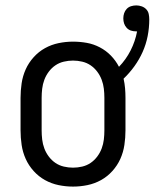

<svg xmlns="http://www.w3.org/2000/svg" viewBox="-20 -682 572 710"><path d="M250 8Q223 8 196.5 2.5Q170 -3 146.5 -16Q123 -29 104.5 -49.5Q86 -70 75 -94.5Q64 -119 60 -146Q56 -173 56 -200V-320Q56 -347 60 -374Q64 -401 75 -425.5Q86 -450 104.5 -470.5Q123 -491 146.5 -504Q170 -517 196.5 -522.5Q223 -528 250 -528Q276 -528 301 -523.5Q326 -519 349 -507Q372 -495 390 -476.5Q408 -458 420 -435Q446 -462 463 -495.5Q480 -529 487 -566H483Q473 -566 464 -569Q455 -572 448.5 -579Q442 -586 439 -595Q436 -604 436 -614Q436 -624 439 -633Q442 -642 448.5 -649Q455 -656 464.5 -659Q474 -662 484 -662Q494 -662 504 -658.5Q514 -655 521 -647.5Q528 -640 530 -630Q532 -620 532 -610Q532 -579 526 -548.5Q520 -518 507.5 -490Q495 -462 477 -437Q459 -412 437 -391Q441 -373 442.5 -355.5Q444 -338 444 -320V-200Q444 -173 440 -146Q436 -119 425 -94.5Q414 -70 395.5 -49.5Q377 -29 353.5 -16Q330 -3 303.5 2.5Q277 8 250 8ZM250 -62Q267 -62 284 -66Q301 -70 315 -79.5Q329 -89 339.5 -103Q350 -117 356 -133Q362 -149 364 -166Q366 -183 366 -200V-320Q366 -337 364 -354Q362 -371 356 -387Q350 -403 339.5 -417Q329 -431 315 -440.5Q301 -450 284 -454Q267 -458 250 -458Q233 -458 216 -454Q199 -450 185 -440.5Q171 -431 160.5 -417Q150 -403 144 -387Q138 -371 136 -354Q134 -337 134 -320V-200Q134 -183 136 -166Q138 -149 144 -133Q150 -117 160.5 -103Q171 -89 185 -79.5Q199 -70 216 -66Q233 -62 250 -62Z"/></svg>

Font: Iosevka srxl
Style: Regular
Weight: 400
Monospace: yes
Designer: Belleve Invis
Foundry: Belleve Invis
Version: Version 33.0.1; ttfautohint (v1.8.3)